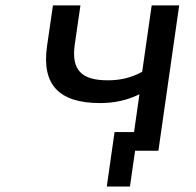

<svg xmlns="http://www.w3.org/2000/svg" viewBox="-20 -559 726 712"><path d="M567.4 0 644.5 -539.1H542.5L507.3 -293C466.8 -270.5 426.8 -261.2 379.4 -261.2C282.7 -261.2 243.7 -298.8 257.3 -394.5L278.3 -539.1H176.3L154.3 -387.2C134.3 -245.1 198.2 -176.8 351.6 -176.8C404.8 -176.8 452.6 -187.5 497.1 -209.5L477.1 -69.3H404.8L376 132.8H461.9L481 0Z"/></svg>

Font: Winston
Style: Italic
Weight: 400
Italic angle: -8.13011°
Designer: Vernon Adams, Kim Jin-seong, David Berlow, Cristiano Sobral
Foundry: The Winston Project Authors
Version: Version 3.004